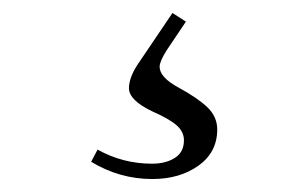

<svg xmlns="http://www.w3.org/2000/svg" viewBox="-20 -33 470 293"><path d="M119.1 213.9 128.9 195.3Q167.5 216.8 211.9 216.8Q232.9 216.8 246.8 208Q260.7 199.2 260.7 181.2Q260.7 168 249.5 158.2Q238.3 148.4 212.9 137.2Q176.8 120.1 176.8 101.6Q176.8 85.4 190.4 64.9L243.2 -13.2L263.7 0L233.9 44.4Q223.6 61 223.6 68.8Q223.6 85 252.4 100.6Q281.2 116.2 296.4 130.6Q311.5 145 311.5 164.6Q311.5 199.2 283 219.7Q254.4 240.2 212.4 240.2Q162.6 240.2 119.1 213.9Z"/></svg>

Font: Theano Old Style
Style: Regular
Weight: 400
Designer: Alexey Kryukov
Version: Version 2.00